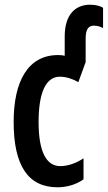

<svg xmlns="http://www.w3.org/2000/svg" viewBox="-20 -786 458 816"><path d="M225 10C262 10 304 -1 335 -24V-113C302 -92 269 -80 236 -80C176 -80 144 -143 144 -268C144 -394 176 -460 234 -460C260 -460 286 -452 313 -437L344 -522V-622C344 -665 358 -677 380 -677C396 -677 410 -671 418 -667V-753C409 -759 390 -766 363 -766C301 -766 255 -725 255 -631V-549C247 -551 238 -552 227 -552C98 -552 38 -439 38 -268C38 -81 100 10 225 10Z"/></svg>

Font: Noto Sans Display Condensed Medium
Style: Regular
Weight: 500
Width: 3
Designer: Monotype Design Team
Foundry: Monotype Imaging Inc.
Version: Version 1.900